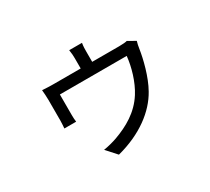

<svg xmlns="http://www.w3.org/2000/svg" viewBox="-134 -852 1268 1157"><g transform="rotate(-30 500.0 -273.5)"><path d="M831 -466 778 -496C768 -493 751 -491 722 -491H535V-562C535 -578 535 -597 539 -621H450C454 -597 455 -578 455 -562V-491H272C244 -491 211 -492 188 -494C190 -476 192 -442 192 -424C192 -397 192 -303 192 -279C192 -263 190 -241 189 -227H271C269 -239 268 -261 268 -275C268 -299 268 -385 268 -418H733C726 -346 700 -255 658 -189C601 -99 515 -52 427 -20C405 -12 362 0 332 4L395 74C565 30 682 -61 740 -165C784 -242 811 -354 820 -415C822 -431 827 -454 831 -466Z"/></g></svg>

Font: Noto Sans Mono CJK HK
Style: Regular
Weight: 400
Designer: Ryoko NISHIZUKA 西塚涼子 (kana, bopomofo & ideographs); Paul D. Hunt (Latin, Greek & Cyrillic); Sandoll Communications 산돌커뮤니
Foundry: Adobe
Version: Version 2.004;hotconv 1.0.118;makeotfexe 2.5.65603